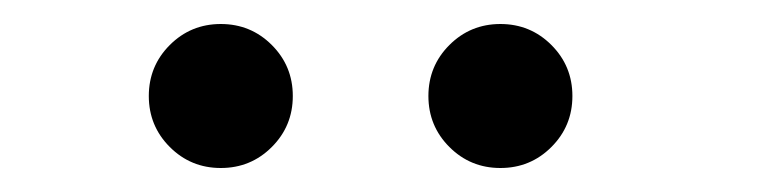

<svg xmlns="http://www.w3.org/2000/svg" viewBox="-20 -819 640 160"><path d="M164 -679Q139 -679 121.5 -696.5Q104 -714 104 -739Q104 -764 121.5 -781.5Q139 -799 164 -799Q189 -799 206.5 -781.5Q224 -764 224 -739Q224 -714 206.5 -696.5Q189 -679 164 -679ZM397 -679Q372 -679 354.5 -696.5Q337 -714 337 -739Q337 -764 354.5 -781.5Q372 -799 397 -799Q422 -799 439.5 -781.5Q457 -764 457 -739Q457 -714 439.5 -696.5Q422 -679 397 -679Z"/></svg>

Font: Cinzel
Style: Bold
Weight: 700
Designer: Natanael Gama
Version: Version 2.000